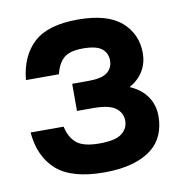

<svg xmlns="http://www.w3.org/2000/svg" viewBox="-64 -570 614 641"><g transform="rotate(-10 242.5 -250.0)"><path d="M240 -509Q340 -509 387.5 -467.5Q435 -426 435 -361Q435 -329 419.5 -302Q404 -275 372 -257Q411 -240 430.5 -211Q450 -182 450 -145Q450 -111 438 -82.5Q426 -54 400.5 -34Q375 -14 335 -2.5Q295 9 240 9Q130 9 78.5 -36.5Q27 -82 20 -165H132Q140 -128 163 -108.5Q186 -89 240 -89Q295 -89 316.5 -106Q338 -123 338 -149Q338 -175 316.5 -192Q295 -209 240 -209H185V-301H240Q286 -301 304.5 -316Q323 -331 323 -356Q323 -381 304.5 -396Q286 -411 240 -411Q195 -411 175 -393Q155 -375 147 -340H35Q43 -421 91 -465Q139 -509 240 -509Z"/></g></svg>

Font: PT Root UI Web Bold
Style: Regular
Weight: 700
Designer: Vitaly Kuzmin
Foundry: ParaType Ltd.
Version: Version 1.000W